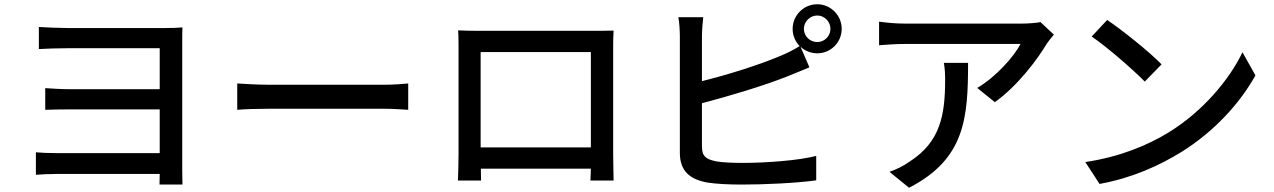

<svg xmlns="http://www.w3.org/2000/svg" viewBox="-20 -839 6000 904"><path d="M149 -122V-16C170 -18 212 -20 250 -20H732L731 30H839C839 12 838 -15 838 -36C838 -139 838 -595 838 -640C838 -667 838 -695 839 -710C821 -708 790 -707 761 -707C660 -707 382 -707 299 -707C261 -707 190 -710 163 -712V-608C189 -610 261 -612 299 -612C382 -612 687 -612 732 -612V-419H312C269 -419 222 -422 193 -424V-322C219 -323 269 -324 313 -324H732V-118H250C206 -118 169 -120 149 -122Z M1097 -446V-322C1131 -325 1191 -327 1246 -327C1339 -327 1708 -327 1790 -327C1834 -327 1880 -323 1902 -322V-446C1877 -444 1838 -440 1790 -440C1709 -440 1339 -440 1246 -440C1192 -440 1130 -444 1097 -446Z M2137 -696C2139 -670 2139 -635 2139 -609C2139 -562 2139 -168 2139 -118C2139 -78 2137 2 2136 11H2245L2244 -45H2762L2760 11H2869C2869 3 2867 -83 2867 -118C2867 -165 2867 -556 2867 -609C2867 -637 2867 -668 2869 -695C2836 -694 2800 -694 2777 -694C2718 -694 2295 -694 2234 -694C2209 -694 2177 -694 2137 -696ZM2243 -145V-594H2762V-145Z M3765 -703C3765 -737 3793 -766 3828 -766C3862 -766 3890 -737 3890 -703C3890 -669 3862 -641 3828 -641C3793 -641 3765 -669 3765 -703ZM3291 -758H3174C3179 -731 3181 -690 3181 -666C3181 -609 3181 -223 3181 -119C3181 -35 3227 5 3308 20C3350 27 3410 30 3472 30C3582 30 3732 23 3823 10V-105C3740 -83 3583 -72 3478 -72C3430 -72 3383 -74 3353 -79C3306 -89 3285 -101 3285 -149V-353C3411 -386 3579 -436 3686 -479C3718 -491 3758 -509 3791 -522L3749 -619C3769 -600 3797 -588 3828 -588C3891 -588 3943 -639 3943 -703C3943 -767 3891 -819 3828 -819C3764 -819 3712 -767 3712 -703C3712 -671 3725 -643 3745 -622C3713 -602 3682 -587 3650 -574C3553 -533 3403 -486 3285 -457V-666C3285 -695 3288 -731 3291 -758Z M4942 -676 4879 -735C4863 -731 4818 -728 4796 -728C4739 -728 4291 -728 4237 -728C4197 -728 4156 -732 4119 -737V-626C4162 -629 4197 -632 4237 -632C4290 -632 4720 -632 4785 -632C4756 -575 4669 -476 4581 -425L4664 -358C4771 -434 4866 -561 4909 -634C4917 -646 4933 -665 4942 -676ZM4538 -543H4424C4429 -514 4430 -490 4430 -463C4430 -297 4407 -171 4264 -79C4232 -56 4197 -40 4168 -30L4260 45C4523 -90 4538 -282 4538 -543Z M5193 -745 5120 -667C5194 -617 5318 -508 5370 -455L5449 -536C5393 -594 5263 -698 5193 -745ZM5090 -76 5157 27C5312 -1 5439 -60 5540 -122C5696 -218 5819 -354 5891 -484L5830 -593C5769 -465 5644 -315 5483 -216C5387 -157 5257 -101 5090 -76Z"/></svg>

Font: Noto Sans CJK TC Medium
Style: Regular
Weight: 500
Designer: Ryoko NISHIZUKA 西塚涼子 (kana, bopomofo & ideographs); Paul D. Hunt (Latin, Greek & Cyrillic); Sandoll Communications 산돌커뮤니
Foundry: Adobe
Version: Version 2.004;hotconv 1.0.118;makeotfexe 2.5.65603